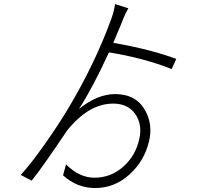

<svg xmlns="http://www.w3.org/2000/svg" viewBox="-20 -861 1040 944"><path d="M846.7 -571.3 824.2 -521.5Q685.5 -576.2 515.6 -603.5Q438.5 -434.6 368.2 -325.2Q459 -398.4 545.9 -398.4Q645.5 -398.4 689.9 -324.7Q734.4 -251 711.9 -163.1Q688.5 -67.4 615.2 -2Q542 63.5 448.2 63.5Q358.4 63.5 290 1L304.7 -52.7Q370.1 12.7 444.3 12.7Q524.4 12.7 585.4 -41Q646.5 -94.7 665 -177.7Q680.7 -249 645 -300.3Q609.4 -351.6 536.1 -351.6Q416 -351.6 309.6 -218.8Q188.5 -38.1 135.7 27.3L82 -1Q129.9 -52.7 198.2 -149.4Q266.6 -246.1 314.5 -326.2Q449.2 -551.8 528.3 -771.5Q540 -803.7 545.9 -840.8L611.3 -820.3Q593.8 -791 579.1 -751Q573.2 -736.3 566.4 -720.2Q559.6 -704.1 550.8 -683.6Q542 -663.1 537.1 -650.4Q721.7 -618.2 846.7 -571.3Z"/></svg>

Font: GenEi Gothic M Light
Style: Regular
Weight: 300
Designer: o_tamon (Modified); [Source Han Sans]
Ryoko NISHIZUKA  (kana & ideographs); Paul D. Hunt (Latin, Greek & Cyrillic); Wenl
Version: Version 1.1a;Original Version 1.004